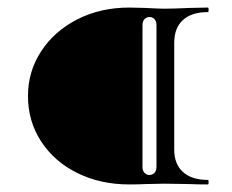

<svg xmlns="http://www.w3.org/2000/svg" viewBox="-20 -488 615 508"><path d="M54 -234Q54 -299 89 -352.5Q124 -406 185 -437Q246 -468 322 -468L365 -467Q401 -465 415 -465Q439 -465 481 -467L530 -468Q532 -468 532 -462Q532 -456 530 -456Q487 -456 464 -435Q441 -414 441 -375V-92Q441 -54 464 -33Q487 -12 530 -12Q532 -12 532 -6Q532 0 530 0Q499 0 481 -1L415 -2L365 -1Q349 0 322 0Q246 0 185 -30Q124 -60 89 -113.5Q54 -167 54 -234ZM375 -25Q383 -25 388.5 -30.5Q394 -36 394 -47V-421Q394 -432 388.5 -437.5Q383 -443 376 -443Q368 -443 362.5 -437.5Q357 -432 357 -421V-46Q357 -36 362.5 -30.5Q368 -25 375 -25Z"/></svg>

Font: Cormorant SC
Style: Bold
Weight: 700
Designer: Christian Thalmann (Catharsis Fonts)
Foundry: Catharsis Fonts
Version: Version 4.000